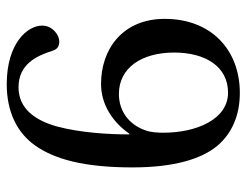

<svg xmlns="http://www.w3.org/2000/svg" viewBox="-101 -619 732 570"><g transform="rotate(90 265.0 -334.0)"><path d="M36 -457C36 -332 126 -268 229 -268C291 -268 343 -303 377 -352H379C379 -289 374 -208 356 -139C338 -73 303 -23 239 -23C171 -23 146 -76 131 -123C127 -136 120 -144 103 -144C84 -144 56 -124 56 -93C56 -49 109 12 230 12C311 12 373 -18 411 -71C452 -128 477 -216 477 -361C477 -485 452 -566 413 -613C375 -658 320 -680 256 -680C128 -680 36 -595 36 -457ZM136 -485C136 -577 177 -645 255 -645C335 -645 374 -550 374 -453C374 -436 373 -416 367 -400C351 -353 312 -321 259 -321C181 -321 136 -389 136 -485Z"/></g></svg>

Font: Lingua Franca
Style: Regular
Weight: 400
Version: Version 1.19